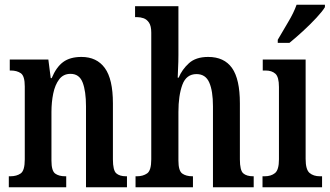

<svg xmlns="http://www.w3.org/2000/svg" viewBox="-20 -786 1386 806"><path d="M17 0V-46H23Q50 -46 67 -58Q84 -70 84 -117V-423Q84 -467 67.5 -478.5Q51 -490 25 -490H21V-536H183L193 -458H197Q216 -504 245 -525.5Q274 -547 322 -547Q386 -547 420 -500.5Q454 -454 454 -352V-117Q454 -71 468 -58.5Q482 -46 509 -46H513V0H341V-340Q341 -403 327 -439.5Q313 -476 276 -476Q246 -476 228.5 -453Q211 -430 203.5 -393.5Q196 -357 196 -316V-112Q196 -69 211.5 -57.5Q227 -46 254 -46H258V0Z M549 0V-46H555Q580 -46 597.5 -58Q615 -70 615 -117V-649Q615 -677 605.5 -691Q596 -705 582.5 -709.5Q569 -714 557 -714H547V-760H729V-555Q729 -526 727.5 -498.5Q726 -471 726 -460H730Q744 -494 773 -520.5Q802 -547 854 -547Q921 -547 954 -500.5Q987 -454 987 -352V-117Q987 -71 1001 -58.5Q1015 -46 1043 -46H1045V0H874V-340Q874 -404 858.5 -439.5Q843 -475 805 -475Q762 -475 745.5 -430Q729 -385 729 -316V-112Q729 -69 745 -57.5Q761 -46 788 -46H790V0Z M1082 0V-46H1091Q1118 -46 1134.5 -59.5Q1151 -73 1151 -117V-421Q1151 -463 1136 -476.5Q1121 -490 1095 -490H1083V-536H1263V-119Q1263 -74 1279.5 -60Q1296 -46 1323 -46H1332V0ZM1146 -619Q1166 -654 1189.5 -693Q1213 -732 1225 -766H1344V-756Q1334 -739 1308.5 -711.5Q1283 -684 1252 -655.5Q1221 -627 1195 -606H1146Z"/></svg>

Font: Noto Serif Thai ExtraCondensed SemiBold
Style: Regular
Weight: 600
Width: 2
Designer: Monotype Design Team
Foundry: Monotype Imaging Inc.
Version: Version 2.001; ttfautohint (v1.8.4.7-5d5b)